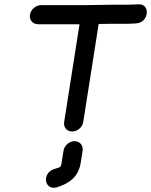

<svg xmlns="http://www.w3.org/2000/svg" viewBox="-20 -671 704 895"><path d="M276 32 267 89C263.7 110.1 262.5 107.5 231.2 117.4C171.9 138.4 188.9 220.1 246.3 201.7C293.6 186.6 344.9 159.8 356 89L365 32C368.8 7.9 352.7 -13 327.5 -13C302.3 -13 279.8 7.9 276 32ZM157.7 -558H350.7L279 -102C275.2 -77.7 291.8 -58 316.1 -58C339.2 -58 363.9 -76 368 -102L439.9 -559.3C457.2 -559.7 477.7 -560 495 -560H555C574.1 -560 589 -560.3 600.8 -561.1L616 -562.1C675.1 -566 683.2 -656.3 622.8 -650.9L608.5 -649.9C599.4 -649.3 586 -649 569 -649H510C463.2 -649 416.3 -647 369.7 -647H171.7C146.9 -647 123.5 -626.8 119.6 -602C115.6 -576 134.7 -558 157.7 -558Z"/></svg>

Font: Just Breathe
Style: BdObl3
Weight: 400
Foundry: Cannot Into Space Fonts
Version: Version 0.72